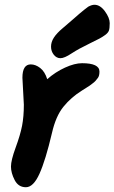

<svg xmlns="http://www.w3.org/2000/svg" viewBox="-20 -798 480 805"><path d="M376 -778Q400 -778 420 -750.5Q440 -723 440 -701Q440 -679 436.5 -669.5Q433 -660 420.5 -651Q408 -642 396.5 -636Q385 -630 357.5 -616.5Q330 -603 313.5 -594Q297 -585 280 -574Q250 -554 233.5 -554Q217 -554 205.5 -568.5Q194 -583 194 -602.5Q194 -622 206 -640.5Q218 -659 242.5 -679.5Q267 -700 285.5 -716.5Q304 -733 313 -740.5Q322 -748 333 -757Q344 -766 350 -770Q365 -778 376 -778ZM80 -359 74 -472Q74 -528 109 -528Q129 -528 148.5 -513Q168 -498 178 -466Q212 -496 252.5 -514.5Q293 -533 324 -533Q397 -533 397 -498Q397 -480 390.5 -471.5Q384 -463 380.5 -459Q377 -455 368.5 -448.5Q360 -442 356 -439Q333 -424 323 -418Q278 -390 246 -350.5Q214 -311 198 -241Q171 -126 145.5 -69.5Q120 -13 88.5 -13Q57 -13 41.5 -43Q26 -73 26 -99.5Q26 -126 45.5 -179Q65 -232 72.5 -270.5Q80 -309 80 -359Z"/></svg>

Font: Kalam
Style: Bold
Weight: 700
Version: Version 2.001;PS 1.0;hotconv 1.0.79;makeotf.lib2.5.61930; tt